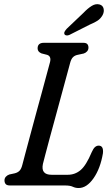

<svg xmlns="http://www.w3.org/2000/svg" viewBox="-20 -910 546 942"><path d="M299.5 0H30Q13.5 0 7.8 -7Q2 -14 2 -25Q2 -35.5 8.8 -43Q15.5 -50.5 26 -54L51.5 -59.5Q66.5 -63 75.5 -72Q84.5 -81 89.5 -101Q94 -118.5 104.5 -157.8Q115 -197 129 -249.2Q143 -301.5 158.2 -357.5Q173.5 -413.5 187.5 -464.8Q201.5 -516 211.5 -553.8Q221.5 -591.5 225.5 -605.5Q232.5 -634 211 -641L183.5 -648Q164.5 -656 164.5 -672.5Q164.5 -700 195.5 -700H388.5Q403 -700 408.5 -693.5Q414 -687 414 -676.5Q414 -665.5 407.2 -658Q400.5 -650.5 391 -647.5L359 -640.5Q346 -637.5 337.5 -628.8Q329 -620 324 -601Q319 -582 308 -541.8Q297 -501.5 283 -449.8Q269 -398 254 -343Q239 -288 225.5 -238.5Q212 -189 202.8 -153.2Q193.5 -117.5 190.5 -105.5Q179.5 -52.5 233 -52.5H312.5Q348.5 -52.5 375.8 -75.8Q403 -99 430 -163.5Q438 -181.5 446.2 -188.5Q454.5 -195.5 464 -195.5Q489 -195.5 485 -158Q472.5 -83.5 439 -35.5Q405.5 12.5 366 12.5Q350 12.5 337 6.2Q324 0 299.5 0ZM389 -846.5Q411.5 -870 430.8 -881.5Q450 -893 468.5 -888Q484.5 -883.5 488.2 -868Q492 -852.5 483.5 -836Q474 -819 459.5 -809.2Q445 -799.5 421 -789.5L320 -738.5Q313 -735.5 306 -736.2Q299 -737 296.5 -742Q293.5 -748 297.2 -755Q301 -762 307.5 -769Z"/></svg>

Font: Fraunces 144pt SuperSoft
Style: Italic
Weight: 400
Italic angle: -16°
Version: Version 1.000;[b76b70a41]